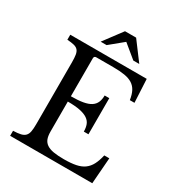

<svg xmlns="http://www.w3.org/2000/svg" viewBox="-221 -1113 1168 1257"><g transform="rotate(30 363.0 -484.5)"><path d="M260 -423Q314 -423 350.5 -429.5Q387 -436 408.5 -450Q430 -464 439.5 -486Q449 -508 449 -538H484V-265H449Q449 -295 440.5 -317Q432 -339 410.5 -353.5Q389 -368 352.5 -375.5Q316 -383 260 -383V-157Q260 -124 268 -102.5Q276 -81 295.5 -67.5Q315 -54 347 -48.5Q379 -43 426 -43Q479 -43 516 -50.5Q553 -58 577.5 -76Q602 -94 617.5 -123.5Q633 -153 643 -197H681L666 0H45V-38Q80 -39 101.5 -44Q123 -49 135 -61.5Q147 -74 151 -95.5Q155 -117 155 -152V-618Q155 -653 151.5 -674.5Q148 -696 137.5 -708Q127 -720 107 -725Q87 -730 55 -732V-770H633L642 -594H607Q601 -634 587.5 -659.5Q574 -685 550.5 -700Q527 -715 491 -721Q455 -727 404 -727H277Q260 -727 260 -710ZM438 -969 542 -830H497L396 -913L295 -830H250L354 -969Z"/></g></svg>

Font: SVN-Libre Baskerville
Style: Regular
Weight: 400
Designer: Pablo Impallari, Rodrigo Fuenzalida
Foundry: Pablo Impallari, Rodrigo Fuenzalida
Version: Version 1.000; ttfautohint (v1.8.4)